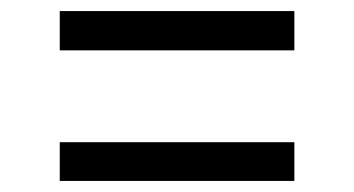

<svg xmlns="http://www.w3.org/2000/svg" viewBox="-20 -504 640 347"><path d="M88 -413V-484H512V-413ZM88 -177V-247H512V-177Z"/></svg>

Font: JetBrains Mono NL Light
Style: Regular
Weight: 300
Monospace: yes
Designer: Philipp Nurullin, Konstantin Bulenkov
Foundry: JetBrains
Version: Version 2.305; ttfautohint (v1.8.4.7-5d5b)